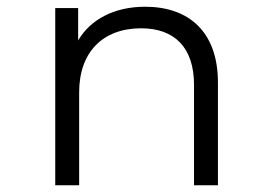

<svg xmlns="http://www.w3.org/2000/svg" viewBox="-20 -550 761 570"><path d="M411 -530C320 -530 249 -493 212 -430V-526H144V0H215V-276C215 -396 286 -466 399 -466C498 -466 556 -409 556 -298V0H627V-305C627 -456 540 -530 411 -530Z"/></svg>

Font: Montserrat Lite
Style: Regular
Weight: 400
Designer: Julieta Ulanovsky
Foundry: Julieta Ulanovsky
Version: Version 7.200;PS 007.200;hotconv 1.0.88;makeotf.lib2.5.64775